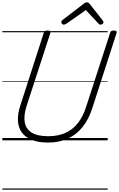

<svg xmlns="http://www.w3.org/2000/svg" viewBox="-20 -1195 1014 1635"><path d="M389 19Q305 19 249 -4.5Q193 -28 164 -69.5Q135 -111 132.5 -169Q130 -227 153 -296L353 -916Q356 -926 363 -930.5Q370 -935 386 -935Q400 -935 406.5 -930.5Q413 -926 409 -915L206 -291Q181 -212 190.5 -154.5Q200 -97 249.5 -66Q299 -35 391 -35Q473 -35 535.5 -62.5Q598 -90 642.5 -146Q687 -202 713 -284L918 -916Q921 -926 927.5 -930.5Q934 -935 950 -935Q979 -935 973 -915L768 -280Q737 -181 684 -114.5Q631 -48 557 -14.5Q483 19 389 19ZM523 -985Q514 -985 508 -992Q502 -999 502 -1006Q502 -1012 504 -1015.5Q506 -1019 510 -1023L690 -1161Q699 -1169 706 -1172Q713 -1175 721 -1175Q728 -1175 733.5 -1171.5Q739 -1168 745 -1160L855 -1021Q858 -1017 859.5 -1013Q861 -1009 861 -1005Q861 -996 852.5 -990.5Q844 -985 837 -985Q831 -985 826.5 -987.5Q822 -990 818 -995L711 -1109L545 -993Q538 -989 533 -987Q528 -985 523 -985ZM0 410H897V420H0ZM0 -20H897V0H0ZM0 -505H897V-500H0ZM0 -930H897V-920H0Z"/></svg>

Font: Playwrite DE LA Guides
Style: Regular
Weight: 400
Designer: Veronika Burian, José Scaglione
Foundry: TypeTogether
Version: Version 1.003